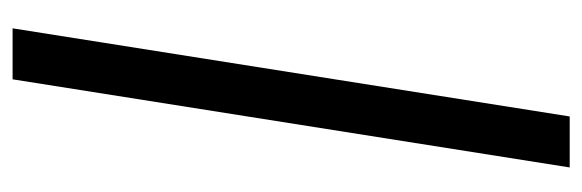

<svg xmlns="http://www.w3.org/2000/svg" viewBox="-330 -415 925 305"><g transform="rotate(90 132.5 -262.5)"><path d="M25 180 165 -705H246L106 180Z"/></g></svg>

Font: Nunito Sans 12pt ExtraLight 12pt
Style: Italic
Weight: 400
Italic angle: -9°
Version: Version 3.101;gftools[0.9.27]